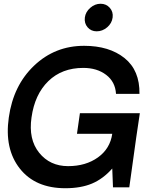

<svg xmlns="http://www.w3.org/2000/svg" viewBox="-20 -998 812 1023"><path d="M495.1 -831.1Q465.3 -831.1 446.8 -852.5Q428.2 -874 432.1 -904.8Q436 -934.6 460.9 -956.3Q485.8 -978 515.9 -978Q545.9 -978 564.9 -956.5Q584 -935.1 580.1 -904.8Q576.2 -874 551 -852.5Q525.9 -831.1 495.1 -831.1ZM725.1 -395 706.1 -267.1 668.9 0H582L578.1 -100.1Q529.3 -44.9 470.2 -20Q411.1 4.9 328.1 4.9Q168 4.9 85.4 -100.1Q2.9 -205.1 26.9 -372.1Q50.8 -543 161.9 -648.4Q272.9 -753.9 428.2 -753.9Q562 -753.9 643.6 -688.5Q725.1 -623 723.1 -498H598.1Q594.2 -562 545.7 -599.1Q497.1 -636.2 423.8 -636.2Q310.1 -636.2 237.5 -565.7Q165 -495.1 147.9 -372.1Q130.9 -255.9 188.5 -184.3Q246.1 -112.8 342.8 -112.8Q437 -112.8 502 -159.4Q566.9 -206.1 578.1 -285.2H390.1L405.8 -395Z"/></svg>

Font: Oakes Grotesk
Style: SemiBold Italic
Weight: 600
Designer: Samuel Oakes
Foundry: Samuel Oakes
Version: Version 1.0 | wf-rip DC20170320